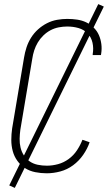

<svg xmlns="http://www.w3.org/2000/svg" viewBox="-20 -835 540 934"><path d="M207 8Q179 8 151.5 2.5Q124 -3 102 -17Q80 -31 64.5 -52.5Q49 -74 42 -100Q35 -126 35 -154Q35 -182 39 -210L97 -555Q101 -580 109 -604.5Q117 -629 131 -651.5Q145 -674 165 -692Q185 -710 208.5 -722Q232 -734 257.5 -738.5Q283 -743 307 -743Q332 -743 355.5 -739.5Q379 -736 399 -726.5Q419 -717 435.5 -701Q452 -685 461 -664.5Q470 -644 473 -620.5Q476 -597 472 -573L471 -567H431V-572Q436 -600 430 -627Q424 -654 406 -672.5Q388 -691 362 -698.5Q336 -706 307 -706Q287 -706 266 -702Q245 -698 226 -688Q207 -678 191 -662.5Q175 -647 164 -628.5Q153 -610 146.5 -590Q140 -570 137 -549L79 -204Q76 -182 75.5 -160Q75 -138 80 -117Q85 -96 96.5 -78.5Q108 -61 125 -49.5Q142 -38 163.5 -33.5Q185 -29 208 -29Q235 -29 262.5 -36.5Q290 -44 314 -61.5Q338 -79 354.5 -104Q371 -129 381 -155L416 -143Q405 -111 384.5 -81.5Q364 -52 335.5 -31Q307 -10 273.5 -1Q240 8 207 8ZM52 79 25 67 458 -815 485 -803Z"/></svg>

Font: Iosevka Curly Extralight
Style: Italic
Weight: 200
Italic angle: -9°
Monospace: yes
Designer: Belleve Invis
Foundry: Belleve Invis
Version: Version 22.1.2; ttfautohint (v1.8.4)